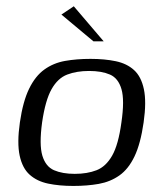

<svg xmlns="http://www.w3.org/2000/svg" viewBox="-20 -593 526 618"><path d="M216 5.5Q170.7 5.5 135 -2Q99.2 -9.5 75.7 -30.5Q52.1 -51.4 43.3 -92.1Q34.5 -132.8 44 -199Q53.8 -266.7 73.8 -307.6Q93.8 -348.5 122.9 -369.3Q151.9 -390.2 189.3 -396.9Q226.7 -403.5 271.4 -403.5Q316.6 -403.5 352.5 -396Q388.4 -388.5 411.4 -367.5Q434.5 -346.6 443.1 -306Q451.8 -265.4 442.3 -199Q432.5 -130.5 413 -89.7Q393.5 -48.8 364.3 -28.3Q335.2 -7.8 297.9 -1.1Q260.7 5.5 216 5.5ZM220.5 -33.4Q260.8 -33.4 290.8 -45.1Q320.9 -56.8 341 -92.1Q361.1 -127.3 370.8 -199Q381.3 -270.7 371 -306Q360.7 -341.4 333.9 -353Q307.1 -364.6 266.8 -364.6Q226.8 -364.6 196.4 -353Q166 -341.4 146 -306Q126 -270.7 115.5 -199Q105.8 -127.3 116.3 -92.1Q126.9 -56.8 153.9 -45.1Q181 -33.4 220.5 -33.4ZM280.7 -460 177.7 -546.1 217.5 -572.8 313.7 -460Z"/></svg>

Font: Genos Thin
Style: Italic
Weight: 100
Italic angle: -8°
Designer: Robert E. Leuschke
Foundry: Robert E. Leuschke
Version: Version 1.010